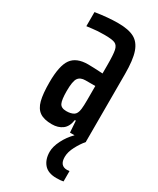

<svg xmlns="http://www.w3.org/2000/svg" viewBox="-186 -576 689 836"><g transform="rotate(30 158.5 -158.5)"><path d="M286 146V198Q274 201 251 201Q209 201 189 177.5Q169 154 169 116Q169 90 185 58Q201 26 227 0H204L200 -58H195Q190 -23 169 -7.5Q148 8 117 8Q77 8 55.5 -7Q34 -22 25.5 -55Q17 -88 17 -145Q17 -229 41.5 -263Q66 -297 124 -297Q147 -297 198 -294V-336Q198 -389 193.5 -410Q189 -431 174.5 -437.5Q160 -444 122 -444Q85 -444 61.5 -440.5Q38 -437 34 -437V-508Q97 -518 148 -518Q200 -518 229 -502.5Q258 -487 271 -449Q284 -411 284 -340V0H285Q267 21 252 49.5Q237 78 237 103Q237 147 274 147ZM198 -162V-197V-231H149Q123 -231 112 -215Q101 -199 101 -150Q101 -106 109 -89.5Q117 -73 143 -73Q165 -73 179 -81Q193 -89 196 -115Q198 -131 198 -162Z"/></g></svg>

Font: Saira Ultra Condensed SemiBold
Style: Regular
Weight: 600
Width: 1
Designer: Hector Gatti with collaboration of the Omnibus-Type team
Foundry: Omnibus-Type
Version: Version 1.001; ttfautohint (v1.8)